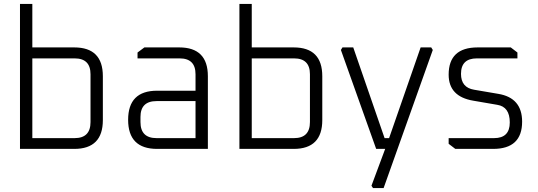

<svg xmlns="http://www.w3.org/2000/svg" viewBox="-20 -760 2747 980"><path d="M82 0V-740H145V-518H359Q505 -518 505 -371V-147Q505 0 359 0ZM145 -55H361Q442 -55 442 -137V-381Q442 -462 361 -462H145Z M782 0Q634 0 634 -148.5Q634 -297 782 -297H978V-381Q978 -462 897 -462H682V-492L717 -518H895Q1041 -518 1041 -371V0ZM697 -137Q697 -55 779 -55H978V-244H779Q697 -244 697 -163Z M1202 0V-740H1265V-518H1479Q1625 -518 1625 -371V-147Q1625 0 1479 0ZM1265 -55H1481Q1562 -55 1562 -137V-381Q1562 -462 1481 -462H1265Z M1720 -505 1728 -518H1783L1943 -55H1966L2127 -518H2181L2189 -505L1938 200H1884L1876 188L1946 0H1900Z M2270 -26V-55H2502Q2582 -55 2582 -135Q2582 -215 2518 -225L2396 -246Q2270 -267 2270 -379Q2270 -518 2418 -518H2587L2621 -492V-462H2414Q2333 -462 2333 -383Q2333 -313 2400 -302L2523 -281Q2645 -261 2645 -139Q2645 0 2497 0H2304Z"/></svg>

Font: Oxanium ExtraLight Light
Style: Regular
Weight: 300
Version: Version 2.000